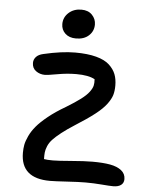

<svg xmlns="http://www.w3.org/2000/svg" viewBox="-59 -960 760 986"><g transform="rotate(5 321.0 -467.0)"><path d="M305.2 -762.2Q270 -762.2 249.5 -781.5Q229 -800.8 229 -830.1Q229 -864.7 255.1 -888.4Q281.2 -912.1 320.8 -912.1Q356 -912.1 376 -891.1Q396 -870.1 396 -841.8Q396 -807.6 371.3 -784.9Q346.7 -762.2 305.2 -762.2ZM235.8 -22Q85 -22 85 -153.8Q85 -175.8 88.6 -195.3Q92.3 -214.8 104.5 -241Q116.7 -267.1 137.5 -292Q158.2 -316.9 195.6 -347.2Q232.9 -377.4 284.2 -407.2Q330.6 -435.5 358.4 -456.5Q386.2 -477.5 399.9 -495.8Q413.6 -514.2 417 -528.3Q420.4 -542.5 418.9 -562Q386.7 -580.1 323.2 -580.1Q276.4 -580.1 226.1 -571Q175.8 -562 163.1 -562Q136.2 -562 116.2 -576.7Q96.2 -591.3 96.2 -618.2Q96.2 -635.7 108.4 -649.2Q120.6 -662.6 145 -668Q238.8 -689.9 308.1 -689.9Q372.1 -689.9 416.7 -678Q461.4 -666 484.9 -644Q508.3 -622.1 518.1 -596.7Q527.8 -571.3 527.8 -539.1Q527.8 -510.7 521.5 -489.5Q515.1 -468.3 495.6 -442.1Q476.1 -416 438.2 -386.5Q400.4 -356.9 339.8 -318.8Q299.3 -293 271.7 -271.2Q244.1 -249.5 228.8 -232.9Q213.4 -216.3 205.8 -198Q198.2 -179.7 196.8 -165.8Q195.3 -151.9 195.8 -130.9Q210.9 -127.9 242.2 -127.9Q269 -127.9 335.9 -133.5Q402.8 -139.2 444.8 -139.2Q500 -139.2 536.4 -132.6Q572.8 -126 594.5 -108.9Q616.2 -91.8 616.2 -64Q616.2 -44.4 602.1 -33.7Q587.9 -22.9 562 -22.9Q543.5 -22.9 502 -26.4Q460.4 -29.8 418.9 -29.8Q383.8 -29.8 322.3 -25.9Q260.7 -22 235.8 -22Z"/></g></svg>

Font: Shantell Sans Irregular Bouncy
Style: Regular
Weight: 500
Designer: Stephen Nixon, Anya Danilova, Shantell Martin
Foundry: Arrow Type
Version: Version 1.006;[9816181b4]